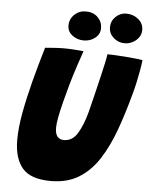

<svg xmlns="http://www.w3.org/2000/svg" viewBox="-59 -931 779 993"><g transform="rotate(5 330.0 -434.0)"><path d="M241.5 14.5Q137.5 14.5 94.2 -36.2Q51 -87 51 -182.5Q51 -245 65 -321.5Q79 -398 102.5 -489.5Q113.5 -532 126.2 -577Q139 -622 153 -669.5Q176.5 -671.5 201.5 -673.2Q226.5 -675 248 -675Q276 -675 303.2 -673.2Q330.5 -671.5 352.5 -669Q340 -633 324.5 -586.2Q309 -539.5 295 -490.5Q282 -444.5 270.8 -400.2Q259.5 -356 252.5 -320Q245.5 -284 245.5 -262.5Q245.5 -202.5 291 -202.5Q335.5 -202.5 361.8 -245.8Q388 -289 406 -356Q411 -375.5 419 -407.8Q427 -440 436.2 -478.2Q445.5 -516.5 454.2 -553.8Q463 -591 469.2 -620.2Q475.5 -649.5 477 -664Q499.5 -664 528.5 -662.2Q557.5 -660.5 586 -658.2Q614.5 -656 635 -653.5Q655.5 -651 660.5 -649.5Q657.5 -623.5 652.2 -594Q647 -564.5 640.2 -533.2Q633.5 -502 624.5 -470Q597.5 -369.5 565.8 -281.8Q534 -194 491.2 -127.2Q448.5 -60.5 387.8 -23Q327 14.5 241.5 14.5ZM348 -724.5Q315 -724.5 289.2 -744Q263.5 -763.5 263.5 -794.5Q263.5 -828.5 288 -851.8Q312.5 -875 347 -875Q385.5 -875 409 -851.8Q432.5 -828.5 432.5 -795.5Q432.5 -764.5 407.5 -744.5Q382.5 -724.5 348 -724.5ZM560.5 -728.5Q527 -728.5 502.5 -750.5Q478 -772.5 478 -804.5Q478 -836.5 501.2 -859.2Q524.5 -882 556.5 -882Q592.5 -882 619 -860.2Q645.5 -838.5 645.5 -805Q645.5 -782 632.8 -764.8Q620 -747.5 600.5 -738Q581 -728.5 560.5 -728.5Z"/></g></svg>

Font: Grandstander Thin ExtraBold
Style: Italic
Weight: 800
Italic angle: -15°
Version: Version 1.200